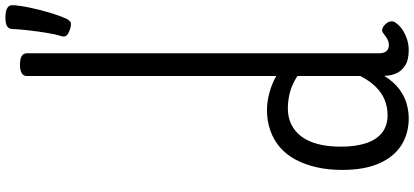

<svg xmlns="http://www.w3.org/2000/svg" viewBox="-440 -1108 1565 726"><g transform="rotate(-90 343.0 -745.5)"><path d="M258 17Q201 17 157 -10.5Q113 -38 88 -94Q63 -150 63 -235Q63 -287 73 -331Q83 -375 101.5 -410Q120 -445 147.5 -469Q175 -493 211 -506Q247 -519 290 -519Q320 -519 354 -510Q388 -501 418 -484V-1427Q418 -1440 429 -1446.5Q440 -1453 461 -1453Q483 -1453 493.5 -1446.5Q504 -1440 504 -1427V-96Q504 -76 512.5 -67Q521 -58 535 -58Q544 -58 551.5 -61Q559 -64 566 -69Q573 -74 581 -80Q589 -86 598.5 -82Q608 -78 615 -70Q623 -61 624.5 -51Q626 -41 620 -33Q609 -17 592 -6Q575 5 555.5 11Q536 17 516 17Q478 17 457 3Q436 -11 427.5 -31.5Q419 -52 419 -73Q419 -74 419 -74.5Q419 -75 419 -76Q395 -38 367.5 -18Q340 2 312 9.5Q284 17 258 17ZM151 -239Q151 -184 164 -144.5Q177 -105 203.5 -84Q230 -63 270 -63Q299 -63 325.5 -73Q352 -83 375.5 -106Q399 -129 418 -166V-404Q387 -424 357 -432Q327 -440 295 -440Q269 -440 247 -432Q225 -424 207 -408Q189 -392 176.5 -368Q164 -344 157.5 -312Q151 -280 151 -239ZM594 -1264Q577 -1270 571 -1277Q565 -1284 569 -1297Q576 -1319 581.5 -1353Q587 -1387 591 -1422.5Q595 -1458 596 -1483Q596 -1494 605.5 -1501Q615 -1508 639 -1508Q664 -1508 675 -1501Q686 -1494 686 -1483Q685 -1456 677 -1417.5Q669 -1379 657.5 -1340.5Q646 -1302 633 -1274Q629 -1267 622.5 -1262Q616 -1257 594 -1264Z"/></g></svg>

Font: Playwrite ID
Style: Regular
Weight: 400
Designer: Veronika Burian, José Scaglione
Foundry: TypeTogether
Version: Version 1.002